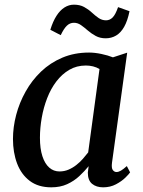

<svg xmlns="http://www.w3.org/2000/svg" viewBox="-20 -792 614 822"><path d="M459.5 -95.5Q456.5 -72.5 463 -64Q469.5 -55.5 478.5 -55.5Q487.5 -55.5 497.8 -61.5Q508 -67.5 523 -81L537 -54Q532.5 -47 516.8 -31.5Q501 -16 476.5 -3Q452 10 421.5 10Q392.5 10 374.2 -5Q356 -20 356 -53L359.5 -80.5Q342 -59 319.5 -38Q297 -17 267.5 -3.5Q238 10 199.5 10Q144 10 107.5 -17.5Q71 -45 53.2 -92Q35.5 -139 35.5 -197Q35.5 -247.5 49.2 -300Q63 -352.5 89.8 -400.2Q116.5 -448 156 -485.8Q195.5 -523.5 247 -545.2Q298.5 -567 361.5 -567Q385.5 -567 414 -561Q442.5 -555 463.5 -546.5L524.5 -566.5ZM406 -496.5Q393.5 -504 378.5 -507.8Q363.5 -511.5 347.5 -511.5Q308 -511.5 276.5 -493Q245 -474.5 221.2 -443.2Q197.5 -412 182 -372Q166.5 -332 158.8 -288.2Q151 -244.5 151 -202Q151 -155.5 161.5 -123.2Q172 -91 190.8 -74.5Q209.5 -58 234.5 -58Q255.5 -58 273.5 -65.8Q291.5 -73.5 307 -85.8Q322.5 -98 335 -112.2Q347.5 -126.5 357.5 -139.5ZM195.5 -664.5Q206.5 -700.5 221.8 -724.2Q237 -748 256 -760Q275 -772 296.5 -772Q322 -772 340.2 -762Q358.5 -752 373 -738.5Q387.5 -725 402 -715Q416.5 -705 434 -705Q450 -705 462.2 -717.2Q474.5 -729.5 485.5 -761.5L534.5 -744Q526 -702.5 511.5 -677Q497 -651.5 477 -639.8Q457 -628 432.5 -628Q408.5 -628 390 -638Q371.5 -648 356.2 -661.2Q341 -674.5 326.8 -684.5Q312.5 -694.5 296.5 -694.5Q279.5 -694.5 266.5 -682.2Q253.5 -670 240 -641.5Z"/></svg>

Font: Merriweather 20pt Medium
Style: Italic
Weight: 500
Italic angle: -7.8°
Version: Version 2.101